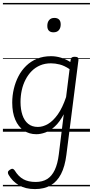

<svg xmlns="http://www.w3.org/2000/svg" viewBox="-20 -905 638 1319"><path d="M220 394Q155 394 110 367.5Q65 341 39 296Q33 285 34.5 277Q36 269 48 261Q60 253 67.5 255Q75 257 81 266Q106 307 140 326Q174 345 225 345Q272 345 304 325Q336 305 356 263Q376 221 384 156L418 -120Q390 -67 357.5 -37Q325 -7 292 5Q259 17 230 17Q180 17 143 -8.5Q106 -34 85 -82.5Q64 -131 64 -200Q64 -248 75 -294.5Q86 -341 107 -381.5Q128 -422 160 -453Q192 -484 234.5 -501.5Q277 -519 331 -519Q364 -519 398 -509Q432 -499 463 -479L466 -496Q467 -506 473.5 -510.5Q480 -515 493 -515Q509 -515 514.5 -509.5Q520 -504 519 -493L436 159Q426 239 399 291Q372 343 327.5 368.5Q283 394 220 394ZM240 -33Q275 -33 310 -53.5Q345 -74 377 -119Q409 -164 434 -238L458 -430Q422 -454 390.5 -462Q359 -470 330 -470Q289 -470 256 -456Q223 -442 198 -417Q173 -392 155.5 -358Q138 -324 129.5 -285Q121 -246 121 -204Q121 -154 134 -115Q147 -76 173.5 -54.5Q200 -33 240 -33ZM347 -683Q327 -683 316 -694Q305 -705 305 -727Q305 -752 317.5 -767Q330 -782 354 -782Q374 -782 385.5 -771Q397 -760 397 -737Q397 -713 384.5 -698Q372 -683 347 -683ZM0 365H598V375H0ZM0 -20H598V0H0ZM0 -505H598V-500H0ZM0 -885H598V-875H0Z"/></svg>

Font: Playwrite GB J Guides
Style: Italic
Weight: 400
Italic angle: -7.01216°
Designer: Veronika Burian, José Scaglione
Foundry: TypeTogether
Version: Version 1.003